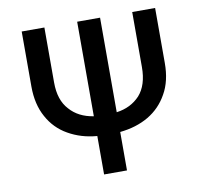

<svg xmlns="http://www.w3.org/2000/svg" viewBox="-80 -814 956 900"><g transform="rotate(-10 397.5 -363.5)"><path d="M681 -320Q648 -260 589 -225Q531 -191 453 -183V0H344V-183Q268 -189 207 -224Q147 -258 114 -319Q80 -380 80 -465V-727H188V-465Q188 -381 231 -335Q272 -288 344 -277V-727H453V-277Q521 -286 564 -332Q606 -379 606 -465V-727H715V-465Q715 -379 681 -320Z"/></g></svg>

Font: Sinter Medium
Style: Regular
Weight: 500
Foundry: Adobe & rsms
Version: Version 1.000